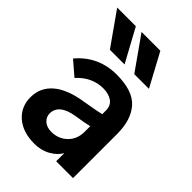

<svg xmlns="http://www.w3.org/2000/svg" viewBox="-255 -970 1093 1093"><g transform="rotate(45 292.0 -423.0)"><path d="M20.5 -864.3H170.9L279.3 -665H161.1ZM216.8 -864.3H368.2L475.6 -665H357.4ZM174.8 -166Q174.8 -137.7 196.8 -118.2Q218.8 -98.6 255.9 -98.6Q311.5 -98.6 350.6 -135.7Q389.6 -172.9 389.6 -233.4V-278.3Q350.6 -268.6 290 -259.8Q174.8 -241.2 174.8 -166ZM32.2 -154.3Q32.2 -233.4 92.3 -284.2Q152.3 -335 271.5 -352.5Q365.2 -368.2 389.6 -375V-405.3Q389.6 -443.4 362.3 -463.4Q335 -483.4 290 -483.4Q200.2 -483.4 131.8 -409.2L47.9 -481.4Q141.6 -592.8 289.1 -592.8Q418.9 -592.8 474.1 -530.8Q529.3 -468.8 529.3 -354.5V0H393.6V-65.4Q375 -31.2 332.5 -6.8Q290 17.6 235.4 17.6Q141.6 17.6 86.9 -30.3Q32.2 -78.1 32.2 -154.3Z"/></g></svg>

Font: Gothic A1 ExtraBold
Style: Regular
Weight: 800
Designer: HanYang I&C Co.,Ltd.
Foundry: HanYang I&C Co.,Ltd.
Version: Version 2.50